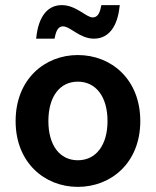

<svg xmlns="http://www.w3.org/2000/svg" viewBox="-20 -718 609 750"><path d="M284 12C415 12 528 -83 528 -245C528 -408 415 -503 284 -503C154 -503 41 -408 41 -245C41 -83 154 12 284 12ZM284 -399C355 -399 400 -340 400 -245C400 -151 355 -92 284 -92C213 -92 169 -151 169 -245C169 -340 213 -399 284 -399ZM121 -567H193L194 -571C200 -604 211 -615 226 -615C255 -615 291 -567 347 -567C405 -567 439 -615 447 -692L448 -698H376L375 -694C369 -661 358 -650 342 -650C316 -650 278 -698 221 -698C164 -698 130 -650 122 -573Z"/></svg>

Font: Falling Sky
Style: Med
Weight: 500
Designer: Paul D. Hunt
Foundry: Adobe Systems Incorporated
Version: Version 1.02